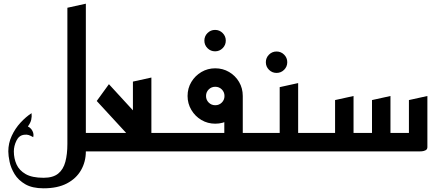

<svg xmlns="http://www.w3.org/2000/svg" viewBox="-20 -820 2360 1040"><path d="M395 0V-100H565V0ZM345 -40V-778L445 -800V0ZM216 200Q155 200 117 178Q79 156 59 123Q39 90 32 56.5Q25 23 25 0Q25 -44 43.5 -84Q62 -124 91 -155.5Q120 -187 151 -207Q153 -188 149 -171Q145 -154 131 -135Q142 -130 149.5 -120.5Q157 -111 160 -100Q163 -89 160 -77Q146 -85 135.5 -88.5Q125 -92 111 -90Q83 -87 69 -58Q55 -29 55 0Q55 38 69.5 70.5Q84 103 119 123Q154 143 216 143Q267 143 295 120.5Q323 98 334 56.5Q345 15 345 -40V-278L445 -300V0Q445 56 419 101.5Q393 147 342.5 173.5Q292 200 216 200Z M525 0V-100H915V0ZM713 -46 504 -273 570 -364 793 -121ZM700 -50V-378L800 -400V-50Z M1145 -542Q1121 -542 1104 -559Q1087 -576 1087 -600Q1087 -624 1104 -641Q1121 -658 1145 -658Q1169 -658 1186 -641Q1203 -624 1203 -600Q1203 -576 1186 -559Q1169 -542 1145 -542Z M1235 0V-100H1415V0ZM875 0V-100H1195V-228L1295 -300V-23Q1295 -11 1285 -6Q1275 -1 1265 -0.5Q1255 0 1255 0ZM1146 -150Q1105 -150 1071 -170Q1037 -190 1016.5 -224.5Q996 -259 996 -300Q996 -342 1016.5 -376Q1037 -410 1071 -430Q1105 -450 1146 -450Q1187 -450 1221 -430Q1255 -410 1275 -376Q1295 -342 1295 -300Q1295 -259 1275 -224.5Q1255 -190 1221 -170Q1187 -150 1146 -150ZM1146 -250Q1167 -250 1181.5 -264.5Q1196 -279 1196 -300Q1196 -321 1181.5 -335.5Q1167 -350 1146 -350Q1125 -350 1110.5 -335.5Q1096 -321 1096 -300Q1096 -279 1110.5 -264.5Q1125 -250 1146 -250Z M1478 -425Q1454 -425 1437 -442Q1420 -459 1420 -483Q1420 -507 1437 -524Q1454 -541 1478 -541Q1502 -541 1519 -524Q1536 -507 1536 -483Q1536 -459 1519 -442Q1502 -425 1478 -425Z M1495 0V-100H1715V0ZM1495 -210V-348L1595 -370V-210ZM1375 0V-100H1495V-278L1595 -300V-23Q1595 -11 1585 -6Q1575 -1 1565 -0.5Q1555 0 1555 0Z M1675 0V-100H1795V-278L1895 -300V-100H1995V-278L2095 -300V-100H2195V-278L2295 -300V-23Q2295 -11 2285 -6Q2275 -1 2265 -0.5Q2255 0 2255 0Z"/></svg>

Font: Reem Kufi Fun
Style: Regular
Weight: 400
Designer: Khaled Hosny
Version: Version 1.005